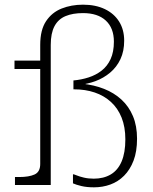

<svg xmlns="http://www.w3.org/2000/svg" viewBox="-20 -791 653 821"><path d="M42 -532H187V-496H42ZM314 -428 346 -440V-423L331 -433Q382 -428 425 -411Q468 -394 499.5 -365Q531 -336 548.5 -294.5Q566 -253 566 -198Q566 -143 551 -104Q536 -65 510.5 -39.5Q485 -14 452 -2Q419 10 382 10Q351 10 328 4.5Q305 -1 292 -7V-46Q296 -46 308 -41Q320 -36 339 -31.5Q358 -27 381 -27Q423 -27 453.5 -45Q484 -63 500 -100.5Q516 -138 516 -195Q516 -248 500 -288Q484 -328 454.5 -355Q425 -382 385 -395.5Q345 -409 297 -409H294V-447Q328 -450 359 -460Q390 -470 414.5 -489Q439 -508 453 -538.5Q467 -569 467 -613Q467 -671 432.5 -703Q398 -735 335 -735Q291 -735 260 -722Q229 -709 213 -679Q197 -649 197 -599V0H44V-34H62Q104 -34 128 -45Q152 -56 152 -90V-599Q152 -663 177 -700.5Q202 -738 243.5 -754.5Q285 -771 335 -771Q389 -771 428.5 -752Q468 -733 489.5 -698.5Q511 -664 511 -617Q511 -572 495 -538Q479 -504 451 -480.5Q423 -457 388 -444Q353 -431 314 -428Z"/></svg>

Font: Roboto Serif Thin
Style: Regular
Weight: 250
Designer: Greg Gazdowicz
Foundry: Commercial Type
Version: Version 1.004